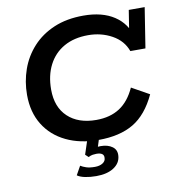

<svg xmlns="http://www.w3.org/2000/svg" viewBox="-85 -671 854 927"><g transform="rotate(-10 342.0 -207.0)"><path d="M354 10Q264 10 195.5 -23Q127 -56 89 -117.5Q51 -179 51 -264Q51 -329 72 -388.5Q93 -448 135.5 -494.5Q178 -541 240.5 -567.5Q303 -594 385 -594Q477 -594 535.5 -555.5Q594 -517 612 -447L587 -463L606 -583H684L653 -386H579Q560 -439 507.5 -468Q455 -497 391 -497Q322 -497 272.5 -469Q223 -441 196.5 -389.5Q170 -338 170 -269Q170 -183 221 -135Q272 -87 360 -87Q428 -87 475 -117.5Q522 -148 551 -212L637 -164Q593 -70 525.5 -30Q458 10 354 10ZM313 180Q283 180 258.5 175Q234 170 220 160L244 117Q255 124 271.5 129.5Q288 135 314 135Q337 135 352 125.5Q367 116 367 100Q369 74 331 74Q323 74 313 75.5Q303 77 292 83L277 69L302 -7H360L339 59L312 51Q335 41 358 41Q393 41 415 57Q437 73 434 103Q431 138 398.5 159Q366 180 313 180Z"/></g></svg>

Font: Rokkitt SemiBold
Style: Italic
Weight: 600
Italic angle: -9°
Designer: Vernon Adams
Foundry: Vernon Adams
Version: Version 3.103